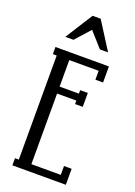

<svg xmlns="http://www.w3.org/2000/svg" viewBox="-169 -972 728 1037"><g transform="rotate(20 195.0 -453.5)"><path d="M273.9 -750 198.2 -835 122.1 -750H75.2L174.8 -907.2H221.2L320.8 -750ZM351.1 -680.2V-587.9H307.1V-639.2H138.2V-486.8H249V-506.8H293V-426.8H249V-446.8H138.2V-41H307.1V-91.8H351.1V0H43.9V-41H65.9V-639.2H43.9V-680.2Z"/></g></svg>

Font: Margherita
Style: Regular
Weight: 400
Designer: James Puckett
Foundry: Dunwich Type Founders
Version: Version 1.008;hotconv 1.0.109;makeotfexe 2.5.65596